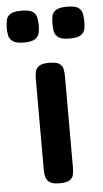

<svg xmlns="http://www.w3.org/2000/svg" viewBox="-102 -737 421 781"><g transform="rotate(-5 108.5 -346.5)"><path d="M109 10Q82 10 69.5 1.5Q57 -7 53.5 -20.5Q50 -34 50 -51V-423Q50 -439 53.5 -452.5Q57 -466 69.5 -474Q82 -482 110 -482Q138 -482 150.5 -474Q163 -466 166 -452Q169 -438 169 -421V-50Q169 -33 166 -19.5Q163 -6 150.5 2Q138 10 109 10ZM202 -573Q169 -573 155.5 -583Q142 -593 139.5 -608Q137 -623 137 -638Q137 -655 139.5 -669.5Q142 -684 156 -693.5Q170 -703 202 -703Q235 -703 248 -693.5Q261 -684 264 -668.5Q267 -653 267 -637Q267 -622 264.5 -607.5Q262 -593 248.5 -583Q235 -573 202 -573ZM15 -573Q-17 -573 -30.5 -583Q-44 -593 -47 -608Q-50 -623 -50 -638Q-49 -655 -46.5 -669.5Q-44 -684 -30.5 -693.5Q-17 -703 16 -703Q48 -703 61.5 -693.5Q75 -684 78 -668.5Q81 -653 81 -637Q81 -622 78 -607.5Q75 -593 61.5 -583Q48 -573 15 -573Z"/></g></svg>

Font: Fredoka Expanded Medium
Style: Regular
Weight: 500
Width: 7
Designer: Ben Nathan
Foundry: Milena B. Brandão, Ben Nathan
Version: Version 2.001